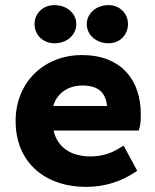

<svg xmlns="http://www.w3.org/2000/svg" viewBox="-20 -718 607 750"><path d="M317 12C392 12 455 -11 504 -43L516 -51L463 -149L449 -141C415 -119 378 -107 334 -107C258 -107 205 -141 189 -208H522L525 -219C529 -232 530 -251 530 -272C530 -404 455 -503 299 -503C159 -503 41 -403 41 -245C41 -85 154 12 317 12ZM302 -384C362 -384 393 -358 398 -304H188C204 -358 250 -384 302 -384ZM278 -624C278 -665 242 -698 193 -698C147 -698 115 -665 115 -624C115 -582 147 -549 193 -549C242 -549 278 -582 278 -624ZM480 -624C480 -665 448 -698 404 -698C355 -698 319 -665 319 -624C319 -582 355 -549 404 -549C448 -549 480 -582 480 -624Z"/></svg>

Font: Falling Sky
Style: Bd+
Weight: 400
Designer: Paul D. Hunt
Foundry: Adobe Systems Incorporated
Version: Version 1.02